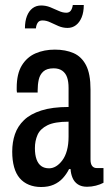

<svg xmlns="http://www.w3.org/2000/svg" viewBox="-20 -738 438 770"><path d="M145 12Q118 12 96 3Q74 -6 59 -23.5Q44 -41 36.5 -68Q29 -95 29 -130Q29 -168 40 -200Q51 -232 76.5 -256.5Q102 -281 146 -295Q190 -309 255 -309V-385Q255 -411 249 -428Q243 -445 229.5 -454.5Q216 -464 195 -464Q168 -464 154 -451.5Q140 -439 135.5 -419Q131 -399 131 -375V-367H48Q47 -371 47 -376Q47 -381 47 -386Q47 -442 67.5 -475.5Q88 -509 122.5 -524Q157 -539 200 -539Q243 -539 275 -525Q307 -511 325 -476.5Q343 -442 343 -379V-98Q343 -81 349.5 -72.5Q356 -64 368 -64H395V-5Q382 2 364.5 6.5Q347 11 329 11Q307 11 292.5 1.5Q278 -8 271 -24.5Q264 -41 263 -60H257Q247 -40 232 -23.5Q217 -7 195.5 2.5Q174 12 145 12ZM177 -63Q191 -63 204.5 -71Q218 -79 230 -95Q242 -111 248.5 -135Q255 -159 255 -190V-250Q199 -250 170 -235.5Q141 -221 130.5 -197Q120 -173 120 -144Q120 -117 126.5 -99Q133 -81 145.5 -72Q158 -63 177 -63ZM80 -624Q80 -653 88 -673.5Q96 -694 110.5 -705Q125 -716 145 -716Q164 -716 181.5 -709Q199 -702 215 -694.5Q231 -687 246 -687Q258 -687 264 -695.5Q270 -704 272 -718H316Q316 -689 307.5 -668.5Q299 -648 284.5 -637Q270 -626 251 -626Q232 -626 214.5 -633.5Q197 -641 181.5 -648.5Q166 -656 150 -656Q137 -656 131 -646.5Q125 -637 124 -624Z"/></svg>

Font: Archivo ExtraCondensed Medium
Style: Regular
Weight: 500
Width: 2
Designer: Hector Gatti
Foundry: Omnibus-Type
Version: Version 2.001